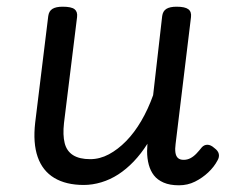

<svg xmlns="http://www.w3.org/2000/svg" viewBox="-20 -535 686 573"><path d="M230 17Q177 17 142 -4Q107 -25 92.5 -66.5Q78 -108 85 -169L124 -487Q126 -502 136.5 -508.5Q147 -515 167 -515Q193 -515 202.5 -507.5Q212 -500 210 -484L171 -168Q167 -132 173 -108Q179 -84 198 -72Q217 -60 249 -60Q278 -60 305 -74.5Q332 -89 356.5 -114Q381 -139 401.5 -174Q422 -209 437 -251L464 -487Q466 -502 476.5 -508.5Q487 -515 507 -515Q532 -515 542 -507.5Q552 -500 550 -484L504 -105Q502 -91 503.5 -80Q505 -69 511 -63.5Q517 -58 528 -58Q539 -58 548.5 -63Q558 -68 566.5 -77Q575 -86 582 -95Q589 -103 599 -103Q609 -103 620 -93Q631 -85 633 -75.5Q635 -66 629 -56Q619 -37 601.5 -20.5Q584 -4 562 7Q540 18 514 18Q487 18 468.5 10Q450 2 439.5 -11.5Q429 -25 424 -43.5Q419 -62 419 -84L420 -106Q401 -76 379 -53Q357 -30 333 -14.5Q309 1 282.5 9Q256 17 230 17Z"/></svg>

Font: Playwrite GB J
Style: Italic
Weight: 400
Italic angle: -7.01216°
Designer: Veronika Burian, José Scaglione
Foundry: TypeTogether
Version: Version 1.002